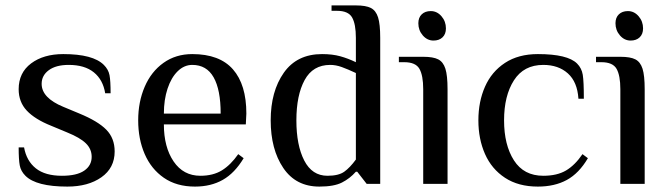

<svg xmlns="http://www.w3.org/2000/svg" viewBox="-20 -680 2473 710"><path d="M74 -30Q57 -47 53 -68.5Q49 -90 49 -135H69Q78 -85 112.5 -57.5Q147 -30 209 -30Q264 -30 291.5 -49Q319 -68 319 -100Q319 -129 297.5 -150Q276 -171 229 -190L169 -215Q109 -239 79 -271Q49 -303 49 -350Q49 -411 95 -445.5Q141 -480 214 -480Q324 -480 364 -440Q381 -423 385 -402Q389 -381 389 -335H369Q361 -385 327 -412.5Q293 -440 234 -440Q187 -440 160.5 -420.5Q134 -401 134 -370Q134 -318 214 -285L274 -260Q342 -232 373 -200.5Q404 -169 404 -120Q404 -59 355 -24.5Q306 10 229 10Q114 10 74 -30Z M491 -235Q491 -303 515 -359Q539 -415 584.5 -447.5Q630 -480 691 -480Q792 -480 841.5 -423.5Q891 -367 891 -260L889 -220H586Q586 -136 622 -83Q658 -30 721 -30Q768 -30 800.5 -50Q833 -70 861 -110L881 -95Q848 -40 804 -15Q760 10 701 10Q633 10 586 -22.5Q539 -55 515 -110.5Q491 -166 491 -235ZM691 -440Q661 -440 637 -416.5Q613 -393 599.5 -352Q586 -311 586 -260H796Q796 -348 770 -394Q744 -440 691 -440Z M981 -235Q981 -342 1029.5 -411Q1078 -480 1171 -480Q1209 -480 1238 -472Q1267 -464 1296 -450V-540Q1296 -591 1282 -615.5Q1268 -640 1226 -640H1206V-660H1296Q1333 -660 1351.5 -650.5Q1370 -641 1378 -616Q1386 -591 1386 -540V0H1336L1301 -45H1296Q1274 -20 1244.5 -5Q1215 10 1161 10Q1074 10 1027.5 -59Q981 -128 981 -235ZM1296 -90V-410Q1266 -424 1244 -432Q1222 -440 1201 -440Q1137 -440 1106.5 -384Q1076 -328 1076 -235Q1076 -143 1105 -86.5Q1134 -30 1191 -30Q1232 -30 1253 -45Q1274 -60 1296 -90Z M1527 -594Q1527 -615 1539.5 -627Q1552 -639 1573 -639Q1596 -639 1612.5 -620Q1629 -601 1629 -575Q1629 -554 1616.5 -542Q1604 -530 1583 -530Q1560 -530 1543.5 -549Q1527 -568 1527 -594ZM1475 -450H1455V-470H1545Q1582 -470 1600.5 -460.5Q1619 -451 1627 -426Q1635 -401 1635 -350V0H1545V-350Q1545 -401 1531 -425.5Q1517 -450 1475 -450Z M1749 -235Q1749 -304 1773.5 -359.5Q1798 -415 1847.5 -447.5Q1897 -480 1969 -480Q2079 -480 2114 -445Q2131 -428 2135 -403.5Q2139 -379 2139 -315H2119Q2115 -377 2080 -408.5Q2045 -440 1989 -440Q1917 -440 1880.5 -383Q1844 -326 1844 -235Q1844 -144 1880.5 -87Q1917 -30 1989 -30Q2040 -30 2073 -49.5Q2106 -69 2134 -110L2154 -95Q2121 -39 2076 -14.5Q2031 10 1969 10Q1897 10 1847.5 -22.5Q1798 -55 1773.5 -110.5Q1749 -166 1749 -235Z M2256 -594Q2256 -615 2268.5 -627Q2281 -639 2302 -639Q2325 -639 2341.5 -620Q2358 -601 2358 -575Q2358 -554 2345.5 -542Q2333 -530 2312 -530Q2289 -530 2272.5 -549Q2256 -568 2256 -594ZM2204 -450H2184V-470H2274Q2311 -470 2329.5 -460.5Q2348 -451 2356 -426Q2364 -401 2364 -350V0H2274V-350Q2274 -401 2260 -425.5Q2246 -450 2204 -450Z"/></svg>

Font: ZCOOL XiaoWei
Style: Regular
Weight: 400
Version: Version 1.000